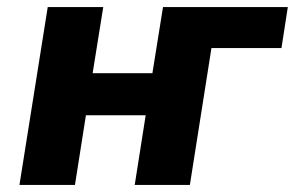

<svg xmlns="http://www.w3.org/2000/svg" viewBox="-20 -523 834 543"><path d="M35 0 115 -503H272L242 -316H411L441 -503H794L776 -387H578L517 0H361L392 -197H223L192 0Z"/></svg>

Font: Nunito Sans 7pt SemiCondensed ExtraBold
Style: Italic
Weight: 800
Width: 4
Italic angle: -9°
Designer: Vernon Adams
Foundry: Vernon Adams
Version: Version 3.101;gftools[0.9.27]